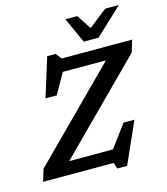

<svg xmlns="http://www.w3.org/2000/svg" viewBox="-150 -1041 1035 1187"><g transform="rotate(-15 368.0 -448.0)"><path d="M747 -707 723 -629.5 176.5 -82H457L562.5 -225H632.5L515 39H452L439 0H-12.5L11 -77.5L557.5 -625H281L207.5 -494.5H135.5L213 -744H267.5L296 -707ZM723 -935 549.5 -772H454.5L381 -935H456.5L518 -842.5L636 -935Z"/></g></svg>

Font: Newsreader Caption Medium
Style: Italic
Weight: 500
Italic angle: -17°
Designer: Hugues Gentile
Foundry: Production Type
Version: Version 1.001